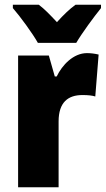

<svg xmlns="http://www.w3.org/2000/svg" viewBox="-20 -786 444 806"><path d="M139 -606H300C324 -647 374 -715 404 -752V-766H297C273 -749 248 -725 219 -693C190 -724 167 -748 143 -766H34V-752C64 -718 118 -644 139 -606ZM345 -563C288 -563 241 -513 218 -465H210L185 -553H56V0H226V-276C226 -357 266 -387 326 -387C351 -387 367 -385 380 -381L394 -557C377 -561 361 -563 345 -563Z"/></svg>

Font: Noto Sans Arabic UI Cn Bk
Style: Regular
Weight: 900
Width: 3
Designer: Monotype Design Team, Nadine Chahine and Nizar Qandah
Foundry: Monotype Imaging Inc.
Version: Version 2.010